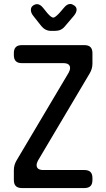

<svg xmlns="http://www.w3.org/2000/svg" viewBox="-20 -941 537 970"><path d="M90 9H407Q447 9 447 -31V-42Q447 -82 407 -82H199Q165 -82 165 -107Q165 -117 172 -130L433 -570Q447 -593 447 -620V-673Q447 -713 407 -713H90Q50 -713 50 -673V-662Q50 -622 90 -622H300Q334 -622 334 -597Q334 -587 327 -574L64 -131Q50 -108 50 -81V-31Q50 9 90 9ZM189 -809Q209 -785 238 -785H258Q289 -785 307 -807L353 -861Q367 -878 367 -892Q367 -905 355.5 -913Q344 -921 335 -921Q319 -921 304 -903L279 -874Q258 -852 249 -852Q239 -852 219 -875L198 -901Q183 -920 167 -920Q157 -920 146.5 -912.5Q136 -905 136 -891Q136 -876 148 -861Z"/></svg>

Font: WD-XL Lubrifont TC
Style: Regular
Weight: 400
Designer: [WD-XL Lubrifont] Copyright 2020-2022 (c) NightFurySL2001, Skr-ZERO; [ZCOOL QingKe HuangYou] Copyright 2018-2022 (c) The
Version: Version 2.001;hotconv 1.1.1;makeotfexe 2.6.0